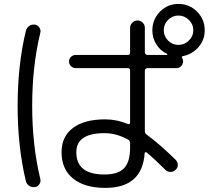

<svg xmlns="http://www.w3.org/2000/svg" viewBox="-20 -875 1040 952"><path d="M813.5 -673.8Q835 -652.3 864.7 -652.3Q894.5 -652.3 916.5 -673.8Q938.5 -695.3 938.5 -725.1Q938.5 -754.9 916.5 -776.4Q894.5 -797.9 864.7 -797.9Q835 -797.9 813.5 -776.4Q792 -754.9 792 -725.1Q792 -695.3 813.5 -673.8ZM625 -142.6V-166Q625 -177.7 615.2 -182.6Q557.6 -214.8 498 -214.8Q358.4 -214.8 358.4 -120.1Q358.4 -9.8 498 -9.8Q565.4 -9.8 595.2 -41Q625 -72.3 625 -142.6ZM995.1 -724.6Q995.1 -676.8 963.9 -641.1Q932.6 -605.5 886.7 -596.7Q878.9 -594.7 882.8 -587.9Q887.7 -580.1 887.7 -570.3Q887.7 -556.6 877.9 -546.9Q868.2 -537.1 855.5 -537.1H710Q706.1 -537.1 702.1 -533.7Q698.2 -530.3 698.2 -525.4V-224.6Q698.2 -213.9 708 -207Q768.6 -163.1 850.6 -83Q861.3 -72.3 861.8 -58.1Q862.3 -43.9 851.1 -33.2Q839.8 -22.5 825.7 -22.5Q811.5 -22.5 800.8 -32.2Q746.1 -86.9 707 -119.1Q704.1 -121.1 700.7 -120.1Q697.3 -119.1 697.3 -115.2Q685.5 56.6 502 56.6Q399.4 56.6 342.3 10.3Q285.2 -36.1 285.2 -120.1Q285.2 -198.2 341.8 -240.7Q398.4 -283.2 502 -283.2Q558.6 -283.2 615.2 -259.8Q619.1 -258.8 622.1 -260.7Q625 -262.7 625 -266.6V-525.4Q625 -537.1 614.3 -537.1H355.5Q342.8 -537.1 332.5 -546.4Q322.3 -555.7 322.3 -569.8Q322.3 -584 332 -593.3Q341.8 -602.5 355.5 -602.5H614.3Q625 -602.5 625 -615.2V-737.3Q625 -752 636.2 -762.7Q647.5 -773.4 662.1 -773.4Q676.8 -773.4 687.5 -762.7Q698.2 -752 698.2 -737.3V-615.2Q698.2 -610.4 702.1 -606.4Q706.1 -602.5 710 -602.5H807.6Q809.6 -602.5 809.6 -605Q809.6 -607.4 807.6 -608.4Q774.4 -624 754.9 -655.3Q735.4 -686.5 735.4 -724.6Q735.4 -778.3 772.9 -816.9Q810.5 -855.5 864.7 -855.5Q918.9 -855.5 957 -817.4Q995.1 -779.3 995.1 -724.6ZM153.3 52.7Q137.7 54.7 125 46.4Q112.3 38.1 108.4 23.4Q67.4 -146.5 67.4 -349.6Q67.4 -552.7 108.4 -722.7Q112.3 -737.3 124.5 -746.1Q136.7 -754.9 153.3 -752.9Q167 -751 175.3 -738.3Q183.6 -725.6 179.7 -711.9Q139.6 -545.9 139.6 -350.1Q139.6 -154.3 179.7 11.7Q183.6 25.4 175.3 38.1Q167 50.8 153.3 52.7Z"/></svg>

Font: Rounded-X Mgen+ 1mn regular
Style: Regular
Weight: 400
Designer: [Source Han Sans]
Ryoko NISHIZUKA  (kana & ideographs); Paul D. Hunt (Latin, Greek & Cyrillic); Wenlong ZHANG  (bopomofo
Version: Version 1.059.20150602